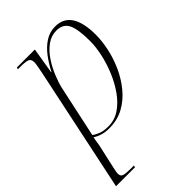

<svg xmlns="http://www.w3.org/2000/svg" viewBox="-235 -636 967 967"><g transform="rotate(-45 248.5 -153.0)"><path d="M139 -430Q143 -452 146 -467.5Q149 -483 149 -492Q149 -515 133.5 -520.5Q118 -526 84 -526H65L68 -536H196L173 -397H175Q195 -436 220.5 -470Q246 -504 278.5 -525Q311 -546 350 -546Q466 -546 466 -370Q466 -327 455 -275.5Q444 -224 421.5 -174Q399 -124 364.5 -82Q330 -40 284.5 -15Q239 10 181 10Q153 10 131.5 3.5Q110 -3 92 -14Q90 -4 88.5 7Q87 18 84 35L55 165Q53 175 51 185Q49 195 49 202Q49 221 64.5 225.5Q80 230 116 230H136L133 240H-2ZM184 0Q229 0 266 -25Q303 -50 332 -91Q361 -132 381.5 -181.5Q402 -231 412.5 -280Q423 -329 423 -370Q423 -456 404.5 -491.5Q386 -527 340 -527Q303 -527 272 -504.5Q241 -482 217.5 -446.5Q194 -411 178 -372Q162 -333 155 -301L96 -27Q105 -19 127 -9.5Q149 0 184 0Z"/></g></svg>

Font: Noto Serif Display ExtraLight
Style: Italic
Weight: 200
Italic angle: -12°
Designer: Monotype Design Team
Foundry: Monotype Imaging Inc.
Version: Version 2.009